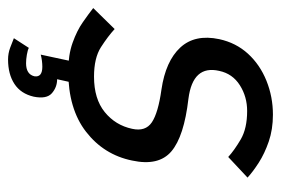

<svg xmlns="http://www.w3.org/2000/svg" viewBox="-135 -416 708 484"><g transform="rotate(90 219.0 -174.0)"><path d="M156 8 170.2 -57Q226.3 -57 259.5 -84Q292.7 -111 301.7 -153Q309.2 -186.7 285.3 -202.8Q261.5 -218.8 202.7 -227L226 -295Q321 -284 358.6 -252Q396.2 -220 381.7 -153Q367.2 -82 309.3 -37Q251.5 8 156 8ZM266 -508 256.8 -443Q220.7 -443 191.8 -424.6Q162.8 -406.2 155.7 -372.7Q140.3 -306 226 -295L202.7 -227Q131.2 -237.5 96.9 -274.4Q62.7 -311.3 75.7 -372.7Q84.8 -414.8 112.4 -445.1Q140 -475.3 180.6 -491.7Q221.2 -508 266 -508ZM-2.7 -55 50.2 -109Q68.7 -92 95.9 -74.5Q123.2 -57 170.2 -57L156 8Q115.7 8 84.8 -3Q54 -14 32.7 -29Q11.3 -44 -2.7 -55ZM372.7 -395.3Q356.2 -410.5 328.5 -426.8Q300.8 -443 256.8 -443L266 -508Q303.2 -508 333.7 -497.5Q364.2 -487 387.2 -472.2Q410.3 -457.3 424.7 -444ZM145.3 73.3Q138.3 73.3 130.2 74.3Q122.2 75.3 114.7 77.3L131.3 0H184.7L176.7 36Q196.8 36 212 49.2Q227.2 62.5 220.7 95Q213.2 127.5 188.6 143.6Q164 159.7 127 159.7Q111.5 159.7 97.1 154.3Q82.7 149 73.3 145L97.7 107.3Q103.2 110.3 115 112.3Q126.8 114.3 136.3 114.3Q164.3 114.3 169.3 93.3Q172.3 73.3 145.3 73.3Z"/></g></svg>

Font: Epunda Sans Light
Style: Italic
Weight: 300
Italic angle: -12.0243°
Designer: Simon Atzbach
Foundry: typofactur
Version: Version 2.204